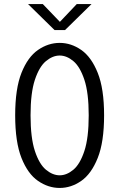

<svg xmlns="http://www.w3.org/2000/svg" viewBox="-20 -918 590 949"><path d="M275 11Q218.5 11 168 -23.8Q117.5 -58.5 86.2 -137.2Q55 -216 55 -348Q55 -479.5 86.2 -558Q117.5 -636.5 168 -671.2Q218.5 -706 275 -706Q331.5 -706 381.5 -671.2Q431.5 -636.5 463 -558Q494.5 -479.5 494.5 -348Q494.5 -216 463 -137.2Q431.5 -58.5 381.5 -23.8Q331.5 11 275 11ZM275 -51.5Q309.5 -51.5 342.5 -79Q375.5 -106.5 397 -171.5Q418.5 -236.5 418.5 -348Q418.5 -459 397 -523.8Q375.5 -588.5 342.5 -616Q309.5 -643.5 275 -643.5Q240.5 -643.5 207.2 -616Q174 -588.5 152.5 -523.8Q131 -459 131 -348Q131 -236.5 152.5 -171.5Q174 -106.5 207.2 -79Q240.5 -51.5 275 -51.5ZM118.5 -898H191.5L276 -810L359.5 -898H432.5L301.5 -769.5H249.5Z"/></svg>

Font: Trispace SemiCondensed Light
Style: Regular
Weight: 300
Width: 4
Designer: Tyler Finck
Foundry: Etcetera Type Company
Version: Version 1.210; ttfautohint (v1.8.3)